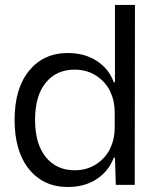

<svg xmlns="http://www.w3.org/2000/svg" viewBox="-20 -749 643 778"><path d="M254.9 8.8Q156.7 8.8 97.9 -63.2Q39.1 -135.3 39.1 -263.2Q39.1 -390.6 97.9 -462.4Q156.7 -534.2 254.9 -534.2Q322.8 -534.2 372.1 -502.2Q421.4 -470.2 440.9 -416H445.8V-729H526.9L525.9 0H449.2L445.8 -109.9H440.9Q420.9 -55.7 371.8 -23.4Q322.8 8.8 254.9 8.8ZM122.1 -263.2Q122.1 -166 165.5 -112.5Q209 -59.1 282.2 -59.1Q332.5 -59.1 370.4 -84Q408.2 -108.9 426.5 -147.5Q444.8 -186 444.8 -231V-294.9Q444.8 -339.8 426.5 -378.4Q408.2 -417 370.4 -441.9Q332.5 -466.8 282.2 -466.8Q208.5 -466.8 165.3 -413.8Q122.1 -360.8 122.1 -263.2Z"/></svg>

Font: Lumene Sans
Style: Regular
Weight: 400
Designer: Deni Anggara
Version: Version 1.003;Glyphs 3.1.2 (3151)